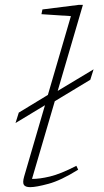

<svg xmlns="http://www.w3.org/2000/svg" viewBox="-20 -762 428 792"><path d="M57.5 -297.5 177.5 -370.5 272.5 -695.5 151 -703.5 155 -723 305.5 -742H322L218 -387L366 -476L352.5 -433L206 -344.5L112 -24Q142.5 -23.5 186.2 -34Q230 -44.5 295 -78L302.5 -62Q231 -17.5 180 -3.8Q129 10 104.5 10Q84.5 10 78.5 0.5Q72.5 -9 79.5 -33.5L165.5 -328L44 -254.5Z"/></svg>

Font: Newsreader 6pt ExtraLight
Style: Italic
Weight: 275
Italic angle: -17°
Designer: Hugues Gentile
Foundry: Production Type
Version: Version 1.003; ttfautohint (v1.8.3)